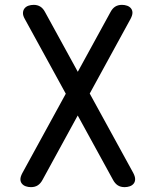

<svg xmlns="http://www.w3.org/2000/svg" viewBox="-20 -760 640 790"><path d="M155 -20Q147 -5 135.5 2.5Q124 10 107 10Q96 10 86 6.5Q76 3 70 -4.5Q64 -12 64 -22.5Q64 -33 72 -48L435 -711Q443 -726 454.5 -733Q466 -740 482 -740Q493 -740 503 -736.5Q513 -733 519 -725.5Q525 -718 525 -707.5Q525 -697 517 -682ZM528 -49Q536 -34 536 -23Q536 -12 530 -4.5Q524 3 514 6.5Q504 10 493 10Q476 10 464.5 2.5Q453 -5 445 -20L82 -682Q74 -696 74.5 -707Q75 -718 81 -725.5Q87 -733 97 -736.5Q107 -740 119 -740Q134 -740 145.5 -733Q157 -726 165 -711Z"/></svg>

Font: Maple Mono
Style: Regular
Weight: 400
Monospace: yes
Designer: subframe7536
Version: Version 7.300